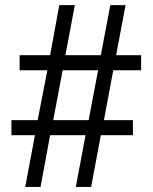

<svg xmlns="http://www.w3.org/2000/svg" viewBox="-20 -734 599 754"><path d="M117.2 -203.1H24.9V-262.2H127.9L166 -458H57.1V-517.1H176.8L212.9 -713.9H273.9L236.8 -517.1H376L413.1 -713.9H473.1L436 -517.1H534.2V-458H424.8L388.2 -262.2H502V-203.1H376L337.9 0H277.8L315.9 -203.1H176.8L139.2 0H79.1ZM328.1 -262.2 365.2 -458H226.1L189 -262.2Z"/></svg>

Font: Noto Serif Malayalam
Style: Regular
Weight: 400
Designer: Indian Type Foundry
Foundry: Monotype Imaging Inc.
Version: Version 1.01